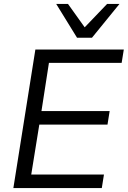

<svg xmlns="http://www.w3.org/2000/svg" viewBox="-20 -957 650 977"><path d="M48 0 160 -705H610L599 -637H229L191 -392H538L527 -323H180L139 -69H509L498 0ZM372 -765 266 -937H326L411 -818L525 -937H588L448 -765Z"/></svg>

Font: Mulish
Style: Italic
Weight: 400
Italic angle: -9°
Designer: Vernon Adams
Foundry: Vernon Adams
Version: Version 3.603; ttfautohint (v1.8.3)